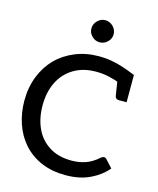

<svg xmlns="http://www.w3.org/2000/svg" viewBox="-136 -1039 942 1142"><g transform="rotate(15 334.5 -468.0)"><path d="M376 8Q295 8 229.5 -19.5Q164 -47 117 -99Q72 -150 49.5 -217Q27 -284 27 -357Q27 -440 54 -508Q81 -576 128 -624Q177 -673 243.5 -700Q310 -727 388 -727Q430 -727 468.5 -720Q507 -713 544 -700.5Q581 -688 617 -673V-595L547 -603Q517 -616 477.5 -625Q438 -634 395 -634Q317 -634 259 -599.5Q201 -565 170 -503Q139 -441 139 -358Q139 -280 167 -218.5Q195 -157 251.5 -121Q308 -85 390 -85Q436 -85 476 -99Q516 -113 554 -147Q559 -151 563.5 -153Q568 -155 573 -155Q582 -155 588 -148L631 -101Q591 -53 527.5 -22.5Q464 8 376 8ZM530 -620 617 -595V-505H569Q559 -505 553 -510Q547 -515 545 -525ZM369 -808Q342 -808 321.5 -828Q301 -848 301 -875Q301 -903 321.5 -923.5Q342 -944 369 -944Q397 -944 417.5 -923.5Q438 -903 438 -875Q438 -848 417.5 -828Q397 -808 369 -808Z"/></g></svg>

Font: Aleo Medium
Style: Regular
Weight: 500
Designer: Alessio Laiso
Foundry: Alessio Laiso
Version: Version 2.001;gftools[0.9.29]